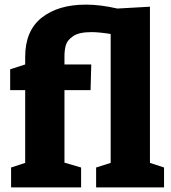

<svg xmlns="http://www.w3.org/2000/svg" viewBox="-20 -811 741 831"><path d="M629 -106 690 -86V0H396V-86L459 -106V-664Q408 -672 375 -672Q322 -672 296.5 -654.5Q271 -637 265 -615.5Q259 -594 259 -568V-532H375L372 -421H259V-107L331 -86V0H28V-86L89 -106V-421H24V-511L89 -532V-565Q89 -678 160.5 -734.5Q232 -791 352 -791Q414 -791 488 -774L629 -782Z"/></svg>

Font: Bitter Pro ExtraBold
Style: Regular
Weight: 800
Designer: Sol Matas, and Bitter project Authors
Foundry: Sol Matas
Version: Version 1.010